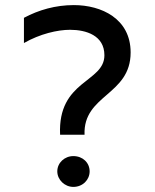

<svg xmlns="http://www.w3.org/2000/svg" viewBox="-20 -728 608 754"><path d="M216 -199H312C306 -357 493 -353 493 -522C493 -655 378 -708 270 -708C198 -708 132 -689 74 -658V-559C137 -595 206 -611 255 -611C318 -611 390 -589 390 -511C390 -403 206 -414 216 -199ZM268 6C305 6 332 -22 332 -55C332 -89 305 -115 268 -115C234 -115 205 -89 205 -55C205 -22 234 6 268 6Z"/></svg>

Font: Chess Sans Medium
Style: Regular
Weight: 500
Designer: Wolf Bōese
Foundry: Wolf Bōese
Version: Version 7.223;Glyphs 3.3 (3306)